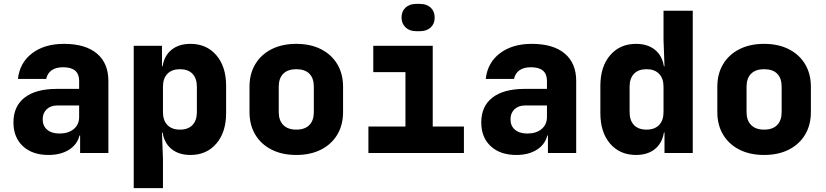

<svg xmlns="http://www.w3.org/2000/svg" viewBox="-20 -785 4240 985"><path d="M536 -370V0H391V-90H388Q376 -43 333.5 -16.5Q291 10 229 10Q146 10 97.5 -35Q49 -80 49 -157Q49 -240 106.5 -284.5Q164 -329 272 -329H386V-370Q386 -440 304 -440Q267 -440 245 -424.5Q223 -409 217 -380H72Q81 -463 144.5 -511.5Q208 -560 308 -560Q418 -560 477 -510.5Q536 -461 536 -370ZM386 -185V-244H275Q240 -244 219.5 -224.5Q199 -205 199 -173Q199 -139 222 -119.5Q245 -100 285 -100Q331 -100 358.5 -123Q386 -146 386 -185Z M1140 -345V-205Q1140 -107 1090 -48.5Q1040 10 957 10Q898 10 860.5 -20Q823 -50 814 -105H811L816 30V180H666V-550H811V-445H814Q823 -500 860.5 -530Q898 -560 957 -560Q1040 -560 1090 -501.5Q1140 -443 1140 -345ZM990 -340Q990 -383 967.5 -406.5Q945 -430 903 -430Q862 -430 839 -406.5Q816 -383 816 -340V-210Q816 -167 839 -143.5Q862 -120 903 -120Q945 -120 967.5 -143.5Q990 -167 990 -210Z M1260 -210V-340Q1260 -406 1289.5 -455.5Q1319 -505 1373 -532.5Q1427 -560 1500 -560Q1573 -560 1627 -532.5Q1681 -505 1710.5 -455.5Q1740 -406 1740 -340V-210Q1740 -144 1710.5 -94.5Q1681 -45 1627 -17.5Q1573 10 1500 10Q1427 10 1373 -17.5Q1319 -45 1289.5 -94.5Q1260 -144 1260 -210ZM1590 -210V-340Q1590 -384 1567 -407Q1544 -430 1500 -430Q1457 -430 1433.5 -407Q1410 -384 1410 -340V-210Q1410 -167 1433.5 -143.5Q1457 -120 1500 -120Q1544 -120 1567 -143.5Q1590 -167 1590 -210Z M2115 -625Q2081 -625 2060.5 -644.5Q2040 -664 2040 -695Q2040 -727 2060.5 -746Q2081 -765 2115 -765H2135Q2169 -765 2189.5 -746Q2210 -727 2210 -695Q2210 -663 2189.5 -644Q2169 -625 2134 -625ZM2360 0H1870V-136H2060V-415H1895V-550H2200V-136H2360Z M2936 -370V0H2791V-90H2788Q2776 -43 2733.5 -16.5Q2691 10 2629 10Q2546 10 2497.5 -35Q2449 -80 2449 -157Q2449 -240 2506.5 -284.5Q2564 -329 2672 -329H2786V-370Q2786 -440 2704 -440Q2667 -440 2645 -424.5Q2623 -409 2617 -380H2472Q2481 -463 2544.5 -511.5Q2608 -560 2708 -560Q2818 -560 2877 -510.5Q2936 -461 2936 -370ZM2786 -185V-244H2675Q2640 -244 2619.5 -224.5Q2599 -205 2599 -173Q2599 -139 2622 -119.5Q2645 -100 2685 -100Q2731 -100 2758.5 -123Q2786 -146 2786 -185Z M3384 -730H3534V0H3389V-105H3386Q3377 -50 3339.5 -20Q3302 10 3243 10Q3160 10 3110 -48Q3060 -106 3060 -205V-345Q3060 -443 3110 -501.5Q3160 -560 3243 -560Q3302 -560 3339.5 -530Q3377 -500 3386 -445H3389L3384 -580ZM3384 -210V-340Q3384 -383 3361 -406.5Q3338 -430 3297 -430Q3255 -430 3232.5 -406.5Q3210 -383 3210 -340V-210Q3210 -167 3232.5 -143.5Q3255 -120 3297 -120Q3338 -120 3361 -143.5Q3384 -167 3384 -210Z M3660 -210V-340Q3660 -406 3689.5 -455.5Q3719 -505 3773 -532.5Q3827 -560 3900 -560Q3973 -560 4027 -532.5Q4081 -505 4110.5 -455.5Q4140 -406 4140 -340V-210Q4140 -144 4110.5 -94.5Q4081 -45 4027 -17.5Q3973 10 3900 10Q3827 10 3773 -17.5Q3719 -45 3689.5 -94.5Q3660 -144 3660 -210ZM3990 -210V-340Q3990 -384 3967 -407Q3944 -430 3900 -430Q3857 -430 3833.5 -407Q3810 -384 3810 -340V-210Q3810 -167 3833.5 -143.5Q3857 -120 3900 -120Q3944 -120 3967 -143.5Q3990 -167 3990 -210Z"/></svg>

Font: JetBrains Mono Extra Bold
Style: Regular
Weight: 800
Monospace: yes
Designer: Philipp Nurullin, Konstantin Bulenkov
Foundry: JetBrains
Version: 2.002